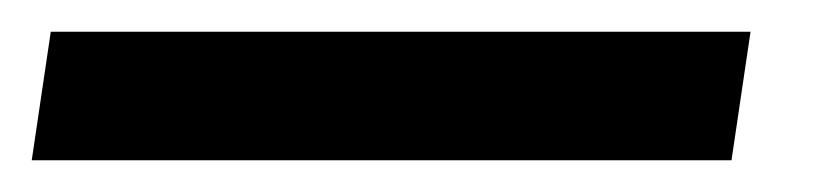

<svg xmlns="http://www.w3.org/2000/svg" viewBox="-66 -20 528 121"><path d="M407 0 395 81H-46L-34 0Z"/></svg>

Font: Exo 2 SemiBold
Style: Italic
Weight: 600
Italic angle: -8°
Designer: Natanael Gama
Foundry: Natanael Gama
Version: Version 2.010